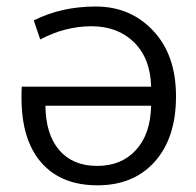

<svg xmlns="http://www.w3.org/2000/svg" viewBox="-20 -550 592 580"><path d="M44.9 -254.9Q44.9 -278.3 45.9 -288.1H436.5Q434.6 -373 385.3 -421.9Q335.9 -470.7 256.3 -470.7Q176.8 -470.7 101.6 -430.7L82 -488.3Q165 -530.3 269.5 -530.3Q374 -530.3 442.9 -457Q511.7 -383.8 511.7 -258.8Q511.7 -133.8 447.8 -62Q383.8 9.8 274.4 9.8Q165 9.8 105 -58.6Q44.9 -127 44.9 -254.9ZM117.2 -230.5Q118.2 -143.6 159.2 -96.2Q200.2 -48.8 273.4 -48.8Q346.7 -48.8 390.6 -96.7Q434.6 -144.5 436.5 -230.5Z"/></svg>

Font: GenEi M Gothic v2 Regular
Style: Regular
Weight: 400
Version: Version 2.0